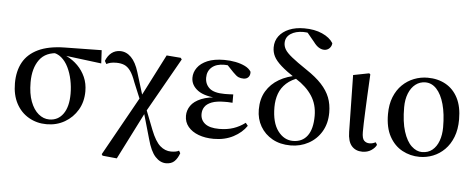

<svg xmlns="http://www.w3.org/2000/svg" viewBox="-60 -973 3339 1349"><g transform="rotate(5 1609.0 -298.5)"><path d="M289 16Q220 16 163.5 -16.5Q107 -49 75 -109Q43 -169 43 -252Q43 -338 77 -399.5Q111 -461 183 -495.5Q255 -530 369 -532L630 -536L635 -443L356 -478L334 -488Q240 -488 196 -427.5Q152 -367 152 -268Q152 -188 173 -132.5Q194 -77 229 -48Q264 -19 305 -19Q367 -19 403 -69.5Q439 -120 439 -211Q439 -261 429 -309Q419 -357 399.5 -397Q380 -437 350.5 -462Q321 -487 283 -490L301 -499Q347 -493 390 -472Q433 -451 467 -417Q501 -383 521 -338Q541 -293 541 -238Q541 -164 507.5 -107Q474 -50 417 -17Q360 16 289 16Z M701 202 694 192 934 -238 1088 -539 1188 -531 1196 -520 974 -128 802 212ZM1149 216Q1108 216 1073.5 179Q1039 142 1016 56L961 -136H952L976 -158L1034 -9Q1065 70 1100 100.5Q1135 131 1177 131Q1193 131 1208 128.5Q1223 126 1233 120L1243 137Q1230 174 1208.5 195Q1187 216 1149 216ZM932 -202 878 -332Q860 -383 840.5 -410Q821 -437 797 -447Q773 -457 741 -457Q716 -457 700 -453Q684 -449 671 -442L659 -463Q674 -501 700 -521Q726 -541 761 -541Q804 -541 838 -507Q872 -473 893 -404L948 -225H960Z M1468 16Q1408 16 1361 -1.5Q1314 -19 1287 -51.5Q1260 -84 1260 -129Q1260 -167 1282.5 -200Q1305 -233 1355.5 -254Q1406 -275 1489 -278V-270Q1380 -274 1331 -310Q1282 -346 1282 -399Q1282 -437 1305.5 -470Q1329 -503 1376 -523Q1423 -543 1495 -543Q1536 -543 1574 -535.5Q1612 -528 1641.5 -513.5Q1671 -499 1685 -476Q1687 -452 1674.5 -438Q1662 -424 1640 -424Q1620 -424 1604.5 -430.5Q1589 -437 1565 -462L1505 -525H1564L1580 -502Q1554 -505 1535.5 -507Q1517 -509 1498 -509Q1441 -509 1409.5 -481.5Q1378 -454 1378 -408Q1378 -362 1410 -333.5Q1442 -305 1518 -305Q1532 -305 1545.5 -305.5Q1559 -306 1578 -307V-248Q1556 -250 1545 -250Q1534 -250 1525 -250Q1465 -250 1431 -236.5Q1397 -223 1382.5 -201Q1368 -179 1368 -151Q1368 -108 1400.5 -82.5Q1433 -57 1500 -57Q1556 -57 1600.5 -72Q1645 -87 1683 -116L1699 -96Q1666 -47 1606 -15.5Q1546 16 1468 16Z M2010 15Q1936 15 1881.5 -15.5Q1827 -46 1796.5 -98.5Q1766 -151 1766 -217Q1766 -293 1798.5 -347Q1831 -401 1887.5 -434Q1944 -467 2017 -478V-488L2036 -465Q1976 -446 1940.5 -413.5Q1905 -381 1889.5 -338Q1874 -295 1874 -243Q1874 -134 1917.5 -76Q1961 -18 2024 -18Q2090 -18 2125.5 -66Q2161 -114 2161 -206Q2161 -287 2121.5 -347.5Q2082 -408 2007 -455Q1937 -501 1899.5 -534.5Q1862 -568 1847 -597.5Q1832 -627 1832 -661Q1832 -707 1857.5 -741Q1883 -775 1928.5 -794Q1974 -813 2035 -813Q2108 -813 2162 -789Q2216 -765 2240 -726Q2239 -705 2224 -690Q2209 -675 2187 -675Q2168 -675 2149 -686.5Q2130 -698 2111 -724L2053 -794L2112 -788L2116 -764Q2100 -775 2078 -781Q2056 -787 2031 -787Q1976 -787 1941 -763.5Q1906 -740 1906 -698Q1906 -675 1919 -653Q1932 -631 1968.5 -601.5Q2005 -572 2075 -525Q2143 -480 2183.5 -436Q2224 -392 2242.5 -344.5Q2261 -297 2261 -238Q2261 -162 2227.5 -105Q2194 -48 2136.5 -16.5Q2079 15 2010 15Z M2516 15Q2469 15 2441 -16.5Q2413 -48 2412 -116L2405 -516L2517 -538L2525 -531Q2520 -439 2517 -374Q2514 -309 2512 -263Q2510 -217 2509 -183.5Q2508 -150 2508 -123Q2508 -78 2523 -63Q2538 -48 2561 -48Q2575 -48 2585.5 -51.5Q2596 -55 2605 -59L2615 -42Q2606 -21 2579.5 -3Q2553 15 2516 15Z M2920 16Q2854 16 2797.5 -14.5Q2741 -45 2707 -107Q2673 -169 2673 -264Q2673 -333 2694 -385Q2715 -437 2751 -472Q2787 -507 2833 -525Q2879 -543 2929 -543Q3001 -543 3056.5 -512Q3112 -481 3143 -420.5Q3174 -360 3174 -270Q3174 -199 3153 -145.5Q3132 -92 3096 -56Q3060 -20 3014.5 -2Q2969 16 2920 16ZM2934 -19Q2977 -19 3006.5 -43Q3036 -67 3051.5 -109.5Q3067 -152 3067 -205Q3067 -300 3048 -368Q3029 -436 2995 -472.5Q2961 -509 2916 -509Q2877 -509 2846.5 -485.5Q2816 -462 2799 -419.5Q2782 -377 2782 -322Q2782 -219 2803.5 -151.5Q2825 -84 2860 -51.5Q2895 -19 2934 -19Z"/></g></svg>

Font: Noto Serif KR SemiBold
Style: Regular
Weight: 600
Designer: Ryoko NISHIZUKA 西塚涼子 (kana & ideographs); Frank Grießhammer (Latin, Greek & Cyrillic); Wenlong ZHANG 张文龙 (bopomofo); San
Foundry: Adobe
Version: Version 2.003-H1;hotconv 1.1.1;makeotfexe 2.6.0